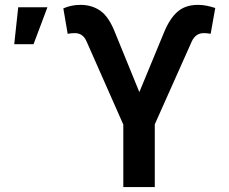

<svg xmlns="http://www.w3.org/2000/svg" viewBox="-20 -757 927 777"><path d="M479 0V-252.9L330.1 -589.8Q322.8 -606.4 311 -614.7Q299.3 -623 282.2 -623Q274.9 -623 265.9 -622.1Q256.8 -621.1 253.9 -620.1L236.3 -723.1Q252.4 -730 269 -733.6Q285.6 -737.3 306.2 -737.3Q351.1 -737.3 385.5 -713.9Q419.9 -690.4 445.3 -626L543.9 -384.3L642.6 -623Q665.5 -680.2 697.5 -708.7Q729.5 -737.3 780.8 -737.3Q799.8 -737.3 817.4 -733.6Q835 -730 851.1 -724.6L832.5 -620.1Q830.1 -621.1 821 -622.1Q812 -623 805.2 -623Q787.6 -623 775.6 -614.3Q763.7 -605.5 756.3 -589.8L606.4 -253.9V0ZM37.6 -578.1 53.7 -727.5H171.9L115.7 -578.1Z"/></svg>

Font: Inter 17pt SemiBold
Style: Regular
Weight: 600
Version: Version 4.001;git-66647c0bb